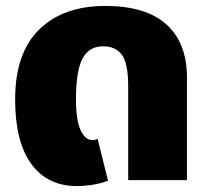

<svg xmlns="http://www.w3.org/2000/svg" viewBox="-20 -607 710 647"><path d="M31 -272Q31 -428 112 -507.5Q193 -587 335 -587Q471 -587 540.5 -525Q610 -463 610 -345V0H412V-315Q412 -393 391 -422Q370 -451 327 -451Q280 -451 258 -409.5Q236 -368 236 -272Q236 -202 251.5 -168.5Q267 -135 292 -135Q301 -135 309 -139L344 2Q324 10 295.5 15Q267 20 239 20Q140 20 85.5 -54.5Q31 -129 31 -272Z"/></svg>

Font: FiraGO Heavy
Style: Regular
Weight: 900
Designer: bBox Type
Foundry: bBox Type GmbH
Version: Version 1.001